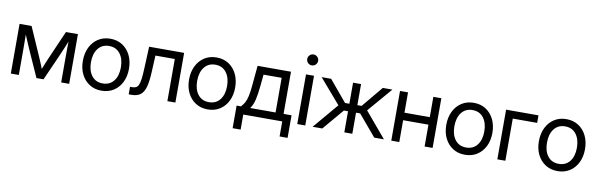

<svg xmlns="http://www.w3.org/2000/svg" viewBox="-54 -1267 6118 1962"><g transform="rotate(10 3004.5 -286.0)"><path d="M61.5 0V-515.6H186L319.8 -210.9Q333 -180.7 343.8 -154.1Q354.5 -127.4 364.7 -101.1Q375.5 -127.4 386 -154.1Q396.5 -180.7 409.7 -210.9L542.5 -515.6H667V0H584V-260.7Q584 -315.9 584.5 -352.1Q585 -388.2 585.4 -424.3Q569.8 -386.7 554 -347.9Q538.1 -309.1 517.1 -261.7L400.9 0H327.6L210.4 -261.7Q189.9 -307.1 174.3 -345Q158.7 -382.8 143.1 -418.9Q143.6 -384.3 144 -349.1Q144.5 -314 144.5 -260.7V0Z M1002.9 11.7Q931.6 11.7 877.7 -22.7Q823.7 -57.1 793.7 -117.7Q763.7 -178.2 763.7 -256.8Q763.7 -335.9 793.7 -397Q823.7 -458 877.7 -492.7Q931.6 -527.3 1002.9 -527.3Q1074.7 -527.3 1128.4 -492.7Q1182.1 -458 1212.2 -397Q1242.2 -335.9 1242.2 -256.8Q1242.2 -178.2 1212.2 -117.7Q1182.1 -57.1 1128.4 -22.7Q1074.7 11.7 1002.9 11.7ZM1002.9 -63.5Q1076.2 -63.5 1117.2 -116.5Q1158.2 -169.4 1158.2 -256.8Q1158.2 -345.2 1116.9 -398.7Q1075.7 -452.1 1002.9 -452.1Q930.2 -452.1 888.9 -398.9Q847.7 -345.7 847.7 -256.8Q847.7 -168.9 888.7 -116.2Q929.7 -63.5 1002.9 -63.5Z M1284.7 0V-78.1H1304.2Q1329.1 -78.1 1345.5 -85.7Q1361.8 -93.3 1371.8 -115Q1381.8 -136.7 1387.5 -178.5Q1393.1 -220.2 1396 -289.1L1405.8 -515.6H1769V0H1686V-437.5H1484.9L1476.1 -257.8Q1471.7 -168.5 1456.5 -111.6Q1441.4 -54.7 1407.5 -27.3Q1373.5 0 1313 0Z M2105 11.7Q2033.7 11.7 1979.7 -22.7Q1925.8 -57.1 1895.8 -117.7Q1865.7 -178.2 1865.7 -256.8Q1865.7 -335.9 1895.8 -397Q1925.8 -458 1979.7 -492.7Q2033.7 -527.3 2105 -527.3Q2176.8 -527.3 2230.5 -492.7Q2284.2 -458 2314.2 -397Q2344.2 -335.9 2344.2 -256.8Q2344.2 -178.2 2314.2 -117.7Q2284.2 -57.1 2230.5 -22.7Q2176.8 11.7 2105 11.7ZM2105 -63.5Q2178.2 -63.5 2219.2 -116.5Q2260.3 -169.4 2260.3 -256.8Q2260.3 -345.2 2219 -398.7Q2177.7 -452.1 2105 -452.1Q2032.2 -452.1 1991 -398.9Q1949.7 -345.7 1949.7 -256.8Q1949.7 -168.9 1990.7 -116.2Q2031.7 -63.5 2105 -63.5Z M2390.6 156.2V-78.1H2435.5Q2458 -101.6 2472.7 -128.4Q2487.3 -155.3 2496.8 -198.7Q2506.3 -242.2 2512.7 -314.5L2531.2 -515.6H2877.9V-78.1H2960.9V156.2H2877.9V0H2473.6V156.2ZM2531.2 -78.1H2794.9V-437.5H2606.9L2594.7 -314.5Q2586.9 -234.9 2573.5 -175.3Q2560.1 -115.7 2531.2 -78.1Z M3033.7 0V-515.6H3116.7V0ZM3075.2 -616.2Q3051.8 -616.2 3035.2 -632.8Q3018.6 -649.4 3018.6 -672.9Q3018.6 -696.3 3035.2 -712.9Q3051.8 -729.5 3075.2 -729.5Q3098.6 -729.5 3115.2 -712.9Q3131.8 -696.3 3131.8 -672.9Q3131.8 -649.4 3115.2 -632.8Q3098.6 -616.2 3075.2 -616.2Z M3192.9 0 3414.6 -261.7 3195.8 -515.6H3294.4L3477.1 -296.9H3522V-515.6H3605V-296.9H3648.9L3830.6 -515.6H3930.2L3712.4 -261.7L3933.1 0H3832.5L3647.9 -218.8H3605V0H3522V-218.8H3479L3293.5 0Z M4092.3 -515.6V-304.7H4355V-515.6H4438V0H4355V-226.6H4092.3V0H4009.3V-515.6Z M4773.9 11.7Q4702.6 11.7 4648.7 -22.7Q4594.7 -57.1 4564.7 -117.7Q4534.7 -178.2 4534.7 -256.8Q4534.7 -335.9 4564.7 -397Q4594.7 -458 4648.7 -492.7Q4702.6 -527.3 4773.9 -527.3Q4845.7 -527.3 4899.4 -492.7Q4953.1 -458 4983.2 -397Q5013.2 -335.9 5013.2 -256.8Q5013.2 -178.2 4983.2 -117.7Q4953.1 -57.1 4899.4 -22.7Q4845.7 11.7 4773.9 11.7ZM4773.9 -63.5Q4847.2 -63.5 4888.2 -116.5Q4929.2 -169.4 4929.2 -256.8Q4929.2 -345.2 4887.9 -398.7Q4846.7 -452.1 4773.9 -452.1Q4701.2 -452.1 4659.9 -398.9Q4618.7 -345.7 4618.7 -256.8Q4618.7 -168.9 4659.7 -116.2Q4700.7 -63.5 4773.9 -63.5Z M5445.8 -515.6V-437.5H5192.9V0H5109.9V-515.6Z M5734.9 11.7Q5663.6 11.7 5609.6 -22.7Q5555.7 -57.1 5525.6 -117.7Q5495.6 -178.2 5495.6 -256.8Q5495.6 -335.9 5525.6 -397Q5555.7 -458 5609.6 -492.7Q5663.6 -527.3 5734.9 -527.3Q5806.6 -527.3 5860.4 -492.7Q5914.1 -458 5944.1 -397Q5974.1 -335.9 5974.1 -256.8Q5974.1 -178.2 5944.1 -117.7Q5914.1 -57.1 5860.4 -22.7Q5806.6 11.7 5734.9 11.7ZM5734.9 -63.5Q5808.1 -63.5 5849.1 -116.5Q5890.1 -169.4 5890.1 -256.8Q5890.1 -345.2 5848.9 -398.7Q5807.6 -452.1 5734.9 -452.1Q5662.1 -452.1 5620.8 -398.9Q5579.6 -345.7 5579.6 -256.8Q5579.6 -168.9 5620.6 -116.2Q5661.6 -63.5 5734.9 -63.5Z"/></g></svg>

Font: Inter Display
Style: Regular
Weight: 400
Designer: Rasmus Andersson
Foundry: rsms
Version: Version 4.001;git-9221beed3